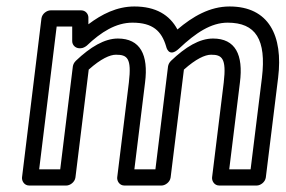

<svg xmlns="http://www.w3.org/2000/svg" viewBox="-20 -548 883 593"><path d="M101 -25 155 -466H203V-421C203 -408 214 -399 225 -399H229C236 -399 243 -403 248 -407C292 -449 338 -478 389 -478C452 -478 479 -452 493 -405C493 -405 500 -367 533 -398C585 -447 632 -478 683 -478C770 -478 803 -426 789 -308L754 -25H688L721 -293C732 -379 707 -429 638 -429C596 -429 553 -403 508 -360C503 -355 500 -349 499 -343L460 -25H395L428 -293C439 -379 413 -429 344 -429C303 -429 259 -403 214 -360C209 -355 206 -349 205 -343L166 -25ZM48 0C47 11 55 25 70 25H185C196 25 211 15 213 0L254 -333C292 -367 320 -379 338 -379C373 -379 387 -369 378 -293L342 0C341 11 349 25 364 25H479C490 25 505 15 507 0L548 -333C585 -366 613 -379 632 -379C665 -379 680 -369 671 -293L635 0C634 11 642 25 657 25H773C784 25 799 15 801 0L839 -308C855 -438 810 -528 689 -528C628 -528 575 -497 528 -457C504 -502 461 -528 395 -528C341 -528 294 -504 253 -473V-494C253 -505 244 -516 231 -516H136C125 -516 110 -506 108 -491Z"/></svg>

Font: Falling Sky
Style: OuObl
Weight: 400
Designer: Paul D. Hunt
Foundry: Adobe Systems Incorporated
Version: Version 1.02